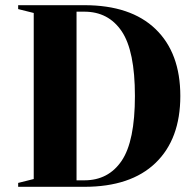

<svg xmlns="http://www.w3.org/2000/svg" viewBox="-20 -720 755 740"><path d="M50 -15 110 -30V-670L50 -685V-700H305Q484 -700 579.5 -608Q675 -516 675 -350Q675 -184 579.5 -92Q484 0 305 0H50ZM305 -25Q398 -25 449 -100.5Q500 -176 500 -350Q500 -524 449 -599.5Q398 -675 305 -675H275V-25Z"/></svg>

Font: Yeseva One
Style: Regular
Weight: 400
Designer: Jovanny Lemonad
Foundry: Jovanny Lemonad
Version: Version 2.000